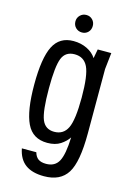

<svg xmlns="http://www.w3.org/2000/svg" viewBox="-132 -768 708 1021"><g transform="rotate(15 222.5 -257.5)"><path d="M215.7 185.9Q305.4 185.9 344.1 124.3Q382.7 62.7 382.7 -94.4V-449L392.7 -539.3H318L308.6 -489Q291.7 -516.3 258 -532.8Q224.3 -549.3 183 -549.3Q106.4 -549.3 73.3 -483.8Q40.1 -418.3 40.1 -272.1Q40.1 -128 73.1 -59Q106 10 186.6 10Q230.6 10 258.7 -8.5Q286.9 -27 302.6 -51Q299.4 42.4 278.9 80.9Q258.4 119.4 209.4 119.4Q181.9 119.4 166.4 108.5Q150.9 97.6 144 73.1H64.4Q75.7 131 113.2 158.4Q150.7 185.9 215.7 185.9ZM207 -482.9Q258.1 -482.9 280 -437.6Q301.9 -392.4 301.9 -270.1Q301.9 -147.9 280 -102.1Q258.1 -56.4 207 -56.4Q157.7 -56.4 139.2 -101.4Q120.7 -146.3 120.7 -272.7Q120.7 -394.1 138.6 -438.5Q156.4 -482.9 207 -482.9ZM213.1 -604.7Q233.4 -604.7 246.9 -618.4Q260.3 -632.1 260.3 -653.1Q260.3 -673.4 246.7 -687.2Q233.2 -701 213 -701Q192.7 -701 178.7 -687.1Q164.7 -673.2 164.7 -653.3Q164.7 -632.1 178.7 -618.4Q192.8 -604.7 213.1 -604.7Z"/></g></svg>

Font: Secuela Black
Style: Regular
Weight: 900
Designer: Fernando Haro
Foundry: deFharo
Version: Version 1.704